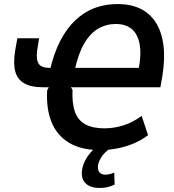

<svg xmlns="http://www.w3.org/2000/svg" viewBox="-20 -735 862 953"><path d="M477 10Q383 10 322.5 -26.5Q262 -63 235.5 -129.5Q209 -196 214 -286L222 -302H189Q135 -302 101 -321Q67 -340 56 -379.5Q45 -419 55 -482L66 -545H174L164 -482Q159 -436 173 -417Q187 -398 228 -398H250L226 -379Q246 -468 278.5 -531Q311 -594 354.5 -635Q398 -676 450.5 -695.5Q503 -715 563 -715Q628 -715 675.5 -692.5Q723 -670 752.5 -624.5Q782 -579 791 -512.5Q800 -446 786 -358L776 -302H332L340 -289Q337 -223 351.5 -181Q366 -139 402.5 -118.5Q439 -98 498 -98Q545 -98 592 -112.5Q639 -127 683 -160L715 -64Q682 -39 642.5 -22.5Q603 -6 560.5 2Q518 10 477 10ZM555 -616Q508 -616 468 -593Q428 -570 398.5 -520Q369 -470 351 -388L335 -398H684L666 -380Q683 -464 673 -516Q663 -568 632.5 -592Q602 -616 555 -616ZM475 198Q426 198 402.5 172.5Q379 147 389 99Q398 60 427 25Q456 -10 502 -37L529 0Q517 8 503.5 20.5Q490 33 480.5 49Q471 65 467 82Q463 106 472.5 119Q482 132 503 132Q513 132 523.5 129.5Q534 127 547 122L549 181Q533 189 515 193.5Q497 198 475 198Z"/></svg>

Font: Nunito Sans 10pt Condensed
Style: Bold Italic
Weight: 700
Width: 3
Italic angle: -9°
Designer: Vernon Adams
Foundry: Vernon Adams
Version: Version 3.101;gftools[0.9.27]